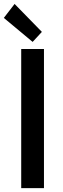

<svg xmlns="http://www.w3.org/2000/svg" viewBox="-34 -973 324 993"><path d="M75.7 0V-719.7H193.4V0ZM134.8 -756.3 -14.2 -880.4 41.5 -952.6 182.6 -808.1Z"/></svg>

Font: Reddit Sans Condensed SemiBold
Style: Regular
Weight: 600
Designer: Stephen Hutchings
Foundry: Reddit
Version: Version 1.014